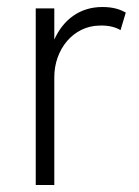

<svg xmlns="http://www.w3.org/2000/svg" viewBox="-20 -528 398 548"><path d="M272 -508C207 -508 160 -471 135 -415V-504H82V0H135V-308C135 -387 189 -454 264 -455C291 -456 311 -450 324 -442L339 -492C323 -501 304 -508 272 -508Z"/></svg>

Font: Arthouse Owned Light
Style: Regular
Weight: 300
Designer: Jeremy Tribby
Foundry: Tribby Type
Version: Version 1.000;PS 001.000;hotconv 1.0.88;makeotf.lib2.5.64775